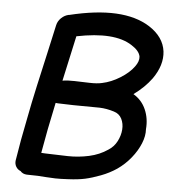

<svg xmlns="http://www.w3.org/2000/svg" viewBox="-52 -772 741 828"><g transform="rotate(5 318.0 -358.0)"><path d="M94 2Q122 2 141.5 3Q161 4 178.5 5.5Q196 7 218 7.5Q240 8 274 6Q317 4 346.5 -2.5Q376 -9 413 -23Q450 -37 481 -58Q514 -81 539 -112Q564 -143 577.5 -176Q591 -209 589 -238Q593 -284 576 -323Q559 -362 522 -384Q569 -418 599 -459Q642 -520 635 -579Q627 -641 563 -682Q446 -756 216 -700H214Q196 -696 182 -682.5Q168 -669 164 -651Q153 -600 137 -529.5Q121 -459 104 -382.5Q87 -306 74 -237Q55 -145 41 -55Q39 -40 46 -28Q53 -16 66 -11Q76 1 94 2ZM165 -96Q154 -96 148 -97Q165 -196 191 -317Q196 -316 201 -316Q212 -316 268 -314Q352 -313 382 -313Q412 -312 444 -302Q468 -295 478.5 -274Q489 -253 487 -227Q485 -201 472 -176Q459 -151 435 -136Q400 -112 355 -102Q309 -92 263.5 -93Q218 -94 165 -96ZM212 -415 255 -611Q418 -644 495 -594Q530 -572 534 -547Q536 -527 519 -504Q499 -476 460.5 -452Q422 -428 383 -420Q362 -415 329 -416Q296 -417 263.5 -418Q231 -419 212 -415Z"/></g></svg>

Font: Balsamiq Sans
Style: Italic
Weight: 400
Italic angle: -12°
Designer: Michael Angeles
Foundry: Balsamiq SRL
Version: Version 1.020; ttfautohint (v1.8.4.7-5d5b);gftools[0.9.26]